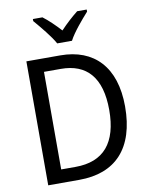

<svg xmlns="http://www.w3.org/2000/svg" viewBox="-100 -1083 852 1089"><g transform="rotate(-10 326.0 -538.0)"><path d="M278 -850H363C386 -895 441 -959 476 -998V-1010H421C386 -982 355 -954 320 -917C288 -952 252 -987 221 -1010H166V-998C202 -956 254 -894 278 -850ZM595 -431C595 -659 477 -780 283 -780H88V-66H267C476 -66 595 -190 595 -431ZM503 -427C503 -239 422 -142 258 -142H176V-704H273C421 -704 503 -615 503 -427Z"/></g></svg>

Font: Noto Sans Malayalam UI SemiCondensed
Style: Regular
Weight: 400
Width: 4
Designer: Jelle Bosma - Monotype Design Team
Foundry: Monotype Imaging Inc.
Version: Version 2.104